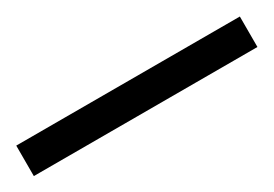

<svg xmlns="http://www.w3.org/2000/svg" viewBox="-18 -951 459 322"><g transform="rotate(-30 211.5 -789.5)"><path d="M-5 -760V-819H428V-760Z"/></g></svg>

Font: Noto Serif Myanmar SemCond
Style: Regular
Weight: 400
Width: 4
Designer: Ben Mitchell and the Monotype Design Team
Foundry: Monotype Imaging Inc.
Version: Version 2.106; ttfautohint (v1.8.4.7-5d5b)